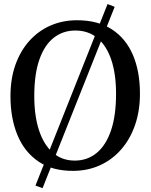

<svg xmlns="http://www.w3.org/2000/svg" viewBox="-20 -854 762 972"><path d="M524.5 -833.5 560.5 -819.5 195.5 98.5 159.5 85.5ZM354.5 11Q247 12.5 175.5 -35.8Q104 -84 68.5 -169.8Q33 -255.5 33 -367Q33 -455.5 58.2 -526.2Q83.5 -597 129 -647.5Q174.5 -698 236 -724.8Q297.5 -751.5 369.5 -751.5Q475.5 -751.5 546.2 -705.5Q617 -659.5 652.8 -576Q688.5 -492.5 688.5 -380Q688.5 -292 663.5 -220.5Q638.5 -149 593.5 -97.5Q548.5 -46 487.5 -18Q426.5 10 354.5 11ZM359 -41Q421.5 -41 468.5 -79Q515.5 -117 541.5 -192.2Q567.5 -267.5 567.5 -379.5Q567.5 -479.5 543.5 -551Q519.5 -622.5 473.5 -661Q427.5 -699.5 361.5 -699.5Q299 -699.5 252.2 -663Q205.5 -626.5 179.5 -552.8Q153.5 -479 153.5 -367.5Q153.5 -267.5 177.5 -194.5Q201.5 -121.5 247.2 -81.2Q293 -41 359 -41Z"/></svg>

Font: Merriweather 20pt
Style: Regular
Weight: 400
Version: Version 2.100